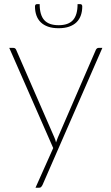

<svg xmlns="http://www.w3.org/2000/svg" viewBox="-20 -723 534 922"><path d="M471.5 -493 184 165.5Q181.5 170.5 178 174.5Q174.5 178.5 168 178.5H150.5L235.5 -12L24.5 -493H44.5Q50 -493 53.2 -490Q56.5 -487 57.5 -484L241.5 -62Q246.5 -51 249 -39Q252.5 -49.5 257.5 -62L440.5 -484Q442.5 -488 445.8 -490.5Q449 -493 453 -493ZM261.5 -602Q308.5 -602 330.5 -626.5Q352.5 -651 352.5 -703H366.5Q370 -703 372.5 -700.2Q375 -697.5 375 -692Q375 -668.5 368.2 -649.2Q361.5 -630 347.5 -616.2Q333.5 -602.5 312 -595Q290.5 -587.5 261.5 -587.5Q232 -587.5 210.8 -595Q189.5 -602.5 175.5 -616.2Q161.5 -630 154.8 -649.2Q148 -668.5 148 -692Q148 -697.5 150.5 -700.2Q153 -703 156.5 -703H170.5Q170.5 -651 192.5 -626.5Q214.5 -602 261.5 -602Z"/></svg>

Font: Lato ExtraLight
Style: Regular
Weight: 275
Designer: Lukasz Dziedzic with Adam Twardoch and Botio Nikoltchev
Foundry: tyPoland Lukasz Dziedzic
Version: Version 2.015; 2015-08-06; http://www.latofonts.com/